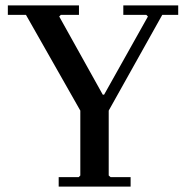

<svg xmlns="http://www.w3.org/2000/svg" viewBox="-20 -690 688 710"><path d="M9 -635V-670H272V-635H205L199 -629L360 -340H365L527 -629L521 -635H436V-670H639V-635H580L382 -281V-41L389 -35H463V0H197V-35H271L277 -41V-281L76 -635Z"/></svg>

Font: Brygada 1918 Medium
Style: Regular
Weight: 500
Designer: Mateusz Machalski | Borys Kosmynka | Przemek Hoffer
Foundry: NIEPODLEGLA 2018
Version: Version 3.006